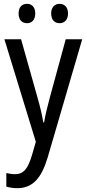

<svg xmlns="http://www.w3.org/2000/svg" viewBox="-20 -742 452 1002"><path d="M77 -672C77 -637 96 -621 121 -621C145 -621 164 -637 164 -672C164 -706 145 -722 121 -722C96 -722 77 -706 77 -672ZM247 -672C247 -637 266 -621 291 -621C315 -621 335 -637 335 -672C335 -706 315 -722 291 -722C267 -722 247 -706 247 -672ZM3 -537 167 -2 147 67C126 138 104 167 58 167C43 167 26 164 13 161V232C31 237 49 240 70 240C152 240 197 186 229 79L409 -537H323L240 -233C227 -185 216 -139 210 -103H206C199 -146 188 -190 176 -232L90 -537Z"/></svg>

Font: Noto Sans Sinhala Condensed
Style: Regular
Weight: 400
Width: 3
Designer: Jelle Bosma - Monotype Design Team
Foundry: Monotype Imaging Inc.
Version: Version 2.006